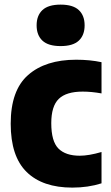

<svg xmlns="http://www.w3.org/2000/svg" viewBox="-20 -822 492 852"><path d="M301 10.5Q169 10.5 98.2 -58.8Q27.5 -128 27.5 -273Q27.5 -421.5 104.8 -489.2Q182 -557 318 -557Q379 -557 430.5 -546V-407.5Q386 -415.5 347 -415.5Q274 -415.5 240.8 -383.2Q207.5 -351 207.5 -275.5Q207.5 -195 239.2 -163Q271 -131 334 -131Q374 -131 430.5 -147.5V-8.5Q371 10.5 301 10.5ZM249 -617.5Q194 -617.5 168.2 -641.8Q142.5 -666 142.5 -709.5Q142.5 -753 168.2 -777.2Q194 -801.5 249 -801.5Q304 -801.5 329.8 -777.2Q355.5 -753 355.5 -709.5Q355.5 -666 329.8 -641.8Q304 -617.5 249 -617.5Z"/></svg>

Font: Encode Sans Semi Condensed ExtraBold
Style: Regular
Weight: 800
Width: 4
Designer: Multiple Designers
Foundry: Impallari Type
Version: Version 3.000; ttfautohint (v1.8.3) -l 8 -r 50 -G 200 -x 14 